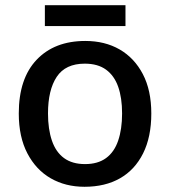

<svg xmlns="http://www.w3.org/2000/svg" viewBox="-20 -706 651 736"><path d="M560 -271Q560 -181 528.5 -118Q497 -55 440 -22.5Q383 10 304 10Q231 10 174.5 -22.5Q118 -55 85 -118Q52 -181 52 -271Q52 -405 120.5 -477Q189 -549 307 -549Q382 -549 438.5 -516.5Q495 -484 527.5 -422Q560 -360 560 -271ZM164 -271Q164 -211 179 -167Q194 -123 225.5 -100Q257 -77 306 -77Q355 -77 386.5 -100Q418 -123 433 -167Q448 -211 448 -271Q448 -331 433 -373.5Q418 -416 386.5 -439Q355 -462 305 -462Q231 -462 197.5 -411.5Q164 -361 164 -271ZM461 -686V-606H152V-686Z"/></svg>

Font: Noto Sans Syriac Eastern Medium
Style: Regular
Weight: 500
Designer: Patrick Giasson and the Monotype Design Team
Foundry: Monotype Imaging Inc.
Version: Version 3.001